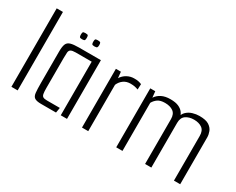

<svg xmlns="http://www.w3.org/2000/svg" viewBox="-86 -980 1637 1331"><g transform="rotate(30 732.5 -314.0)"><path d="M60 -628H110V0H60Z M297 0Q262 0 246 -10Q230 -20 227 -47.5Q224 -75 224 -127V-377Q224 -416 232 -436Q240 -456 263 -463Q286 -470 331 -470H505V0H455V-429H328Q300 -429 288.5 -422Q277 -415 275.5 -398.5Q274 -382 274 -353V-115Q274 -84 277 -68Q280 -52 290 -46.5Q300 -41 321 -41H424L417 0ZM418 -530Q401 -530 398 -536.5Q395 -543 395 -554Q395 -568 398 -573.5Q401 -579 418 -579Q436 -579 439.5 -573.5Q443 -568 443 -554Q443 -543 439.5 -536.5Q436 -530 418 -530ZM319 -530Q302 -530 299 -536.5Q296 -543 296 -554Q296 -568 299 -573.5Q302 -579 319 -579Q337 -579 340 -573.5Q343 -568 343 -554Q343 -543 340 -536.5Q337 -530 319 -530Z M625 0V-470H665L670 -421Q686 -447 712.5 -461.5Q739 -476 768 -476Q792 -476 805 -473Q818 -470 829 -465L827 -421Q814 -426 800 -429Q786 -432 765 -432Q733 -432 710 -415.5Q687 -399 675 -371V0Z M899 0V-472H939L944 -423Q960 -448 988.5 -462.5Q1017 -477 1059 -477Q1100 -477 1124.5 -466Q1149 -455 1162 -437.5Q1175 -420 1178 -401L1166 -392Q1172 -424 1191.5 -442.5Q1211 -461 1238 -469Q1265 -477 1291 -477Q1343 -477 1368 -460.5Q1393 -444 1402 -420.5Q1411 -397 1411 -375V0H1361V-358Q1361 -400 1336 -418Q1311 -436 1271 -436Q1233 -436 1206.5 -418Q1180 -400 1180 -358V0H1130V-359Q1130 -400 1105 -418Q1080 -436 1039 -436Q1002 -436 981.5 -421.5Q961 -407 949 -385V0Z"/></g></svg>

Font: Smooch Sans Thin
Style: Regular
Weight: 400
Version: Version 1.010